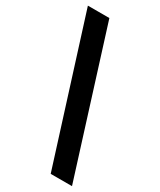

<svg xmlns="http://www.w3.org/2000/svg" viewBox="-214 -770 766 921"><g transform="rotate(30 169.5 -310.0)"><path d="M353 84H235L-14 -704H105Z"/></g></svg>

Font: Bricolage Grotesque 36pt SemiBold
Style: Regular
Weight: 600
Designer: Mathieu Triay
Foundry: Atelier Triay
Version: Version 1.001;gftools[0.9.33.dev8+g029e19f]